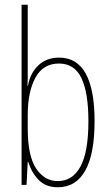

<svg xmlns="http://www.w3.org/2000/svg" viewBox="-20 -780 464 810"><path d="M97 -481Q97 -465 97 -448Q97 -431 96 -418H98Q107 -471 141.5 -504Q176 -537 229 -537Q305 -537 342 -469Q379 -401 379 -269Q379 -130 339.5 -60Q300 10 224 10Q174 10 144 -20Q114 -50 99 -97H97L92 0H71V-760H97ZM229 -512Q162 -512 129.5 -452.5Q97 -393 97 -294V-239Q97 -122 132.5 -69Q168 -16 224 -16Q286 -16 319.5 -77.5Q353 -139 353 -269Q353 -389 323.5 -450.5Q294 -512 229 -512Z"/></svg>

Font: Noto Sans Gujarati ExtraCondensed Thin
Style: Regular
Weight: 100
Width: 2
Designer: Jelle Bosma - Monotype Design Team, Universal Thirst
Foundry: Monotype Imaging Inc.
Version: Version 2.106; ttfautohint (v1.8.4.7-5d5b)